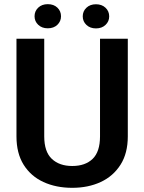

<svg xmlns="http://www.w3.org/2000/svg" viewBox="-20 -898 697 928"><path d="M463.4 -710.9H597.7V-238.8Q597.7 -157.2 562.5 -101.8Q527.3 -46.4 466.8 -18.3Q406.2 9.8 329.1 9.8Q251 9.8 189.9 -18.3Q128.9 -46.4 94.2 -101.8Q59.6 -157.2 59.6 -238.8V-710.9H193.8V-238.8Q193.8 -164.6 230.5 -130.1Q267.1 -95.7 329.1 -95.7Q392.1 -95.7 427.7 -130.1Q463.4 -164.6 463.4 -238.8ZM147 -819.3Q147 -844.2 164.8 -861.1Q182.6 -877.9 210.9 -877.9Q239.7 -877.9 257.3 -861.1Q274.9 -844.2 274.9 -819.3Q274.9 -794.9 257.3 -778.1Q239.7 -761.2 210.9 -761.2Q182.6 -761.2 164.8 -778.1Q147 -794.9 147 -819.3ZM379.9 -818.8Q379.9 -843.8 397.7 -860.6Q415.5 -877.4 443.8 -877.4Q472.2 -877.4 490 -860.6Q507.8 -843.8 507.8 -818.8Q507.8 -794.4 490 -777.6Q472.2 -760.7 443.8 -760.7Q415.5 -760.7 397.7 -777.6Q379.9 -794.4 379.9 -818.8Z"/></svg>

Font: Vazirmatn RD SemiBold
Style: Regular
Weight: 600
Designer: Saber Rastikerdar
Foundry: Saber Rastikerdar
Version: Version 32.102